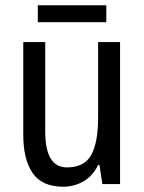

<svg xmlns="http://www.w3.org/2000/svg" viewBox="-20 -762 545 726"><path d="M434 -603V-66H367L356 -138H351Q331 -97 296 -76.5Q261 -56 219 -56Q139 -56 103.5 -107.5Q68 -159 68 -252V-603H151V-265Q151 -129 233 -129Q299 -129 325 -176Q351 -223 351 -319V-603ZM382 -742V-678H123V-742Z"/></svg>

Font: Noto Sans Malayalam UI Condensed
Style: Regular
Weight: 400
Width: 3
Designer: Jelle Bosma - Monotype Design Team
Foundry: Monotype Imaging Inc.
Version: Version 2.104; ttfautohint (v1.8.4.7-5d5b)